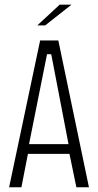

<svg xmlns="http://www.w3.org/2000/svg" viewBox="-20 -791 416 811"><path d="M18.5 0 149.5 -620H226.4L355.7 0H302.6L271.4 -150.8L282.3 -141.1H90.7L99.9 -150.8L70.4 0ZM101.3 -175.5 96 -182.3H278.2L270.7 -175.5L197.8 -554.8L196.1 -562.1H178.9L177.2 -554.8ZM137.7 -683.8 231.9 -771.2H281.8L170.9 -683.8Z"/></svg>

Font: Smooch Sans Thin
Style: Regular
Weight: 100
Designer: Robert E. Leuschke
Foundry: Robert E. Leuschke
Version: Version 1.010